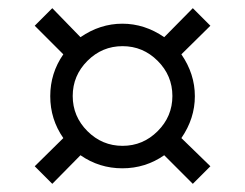

<svg xmlns="http://www.w3.org/2000/svg" viewBox="-20 -487 600 470"><path d="M382 -107Q336 -75 279.5 -75Q223 -75 177 -107L108 -37L65 -80L135 -149Q103 -195 103 -251.5Q103 -308 135 -354L65 -424L108 -467L177 -396Q225 -429 279.5 -429Q334 -429 382 -396L452 -467L495 -424L424 -354Q457 -306 457 -251.5Q457 -197 424 -149L495 -80L452 -37ZM194 -166Q230 -130 280 -130Q330 -130 366 -166Q402 -202 402 -252Q402 -302 366 -338Q330 -374 280 -374Q230 -374 194 -338Q158 -302 158 -252Q158 -202 194 -166Z"/></svg>

Font: Titillium Web
Style: Light
Weight: 300
Version: Version 1.001;PS 57.000;hotconv 1.0.70;makeotf.lib2.5.55311